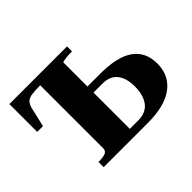

<svg xmlns="http://www.w3.org/2000/svg" viewBox="-114 -709 897 897"><g transform="rotate(-45 334.5 -260.0)"><path d="M338 -40H392Q445 -40 470 -73.5Q495 -107 495 -164Q495 -219 470.5 -249.5Q446 -280 397 -280H307V-320H422Q536 -320 590.5 -280.5Q645 -241 645 -165Q645 -87 587 -43.5Q529 0 417 0H125V-34H126Q152 -34 169 -39.5Q186 -45 186 -64V-520H403V-487H392Q379 -487 366.5 -485.5Q354 -484 346 -482.5Q338 -481 338 -478ZM280 -480H188Q152 -480 130.5 -477Q109 -474 98.5 -463.5Q88 -453 83 -434L60 -336H22V-520H280Z"/></g></svg>

Font: Roboto Serif 144pt SemiBold
Style: Regular
Weight: 600
Version: Version 1.008